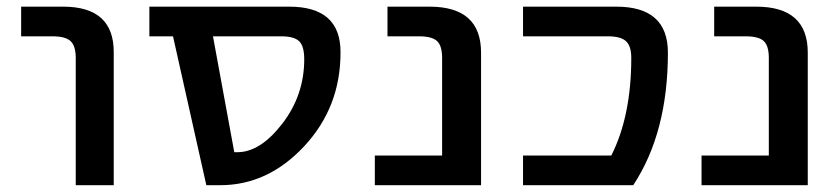

<svg xmlns="http://www.w3.org/2000/svg" viewBox="-20 -542 2450 563"><path d="M42 -435.5V-522.5H165Q314.5 -522.5 313.5 -387.7V1H202.1V-372.1Q202.1 -407.2 187 -421.4Q171.9 -435.5 133.8 -435.5Z M604.5 -435.5 667 -95.7H675.8Q743.2 -95.7 807.6 -179.2Q872.1 -262.7 872.1 -368.2Q872.1 -407.2 856.9 -421.4Q841.8 -435.5 804.7 -435.5ZM487.3 -435.5H418V-522.5H828.1Q979.5 -522.5 978.5 -387.7Q978.5 -227.5 872.1 -113.3Q765.6 1 626 1H585Z M1079.1 1V-85.9H1276.4V-372.1Q1276.4 -408.2 1261.2 -421.9Q1246.1 -435.5 1209 -435.5H1116.2V-522.5H1239.3Q1390.6 -522.5 1390.6 -387.7V1Z M1787.1 -522.5Q1938.5 -522.5 1938.5 -387.7Q1938.5 -153.3 1836.9 1H1513.7V-85.9H1772.5Q1831.1 -202.1 1831.1 -372.1Q1831.1 -407.2 1815.4 -421.4Q1799.8 -435.5 1762.7 -435.5H1513.7V-522.5Z M2037.1 1V-85.9H2234.4V-372.1Q2234.4 -408.2 2219.2 -421.9Q2204.1 -435.5 2167 -435.5H2074.2V-522.5H2197.3Q2348.6 -522.5 2348.6 -387.7V1Z"/></svg>

Font: Gen Shin Gothic Medium
Style: Regular
Weight: 500
Designer: [Source Han Sans]
Ryoko NISHIZUKA  (kana & ideographs); Paul D. Hunt (Latin, Greek & Cyrillic); Wenlong ZHANG  (bopomofo
Version: Version 1.002.20150607